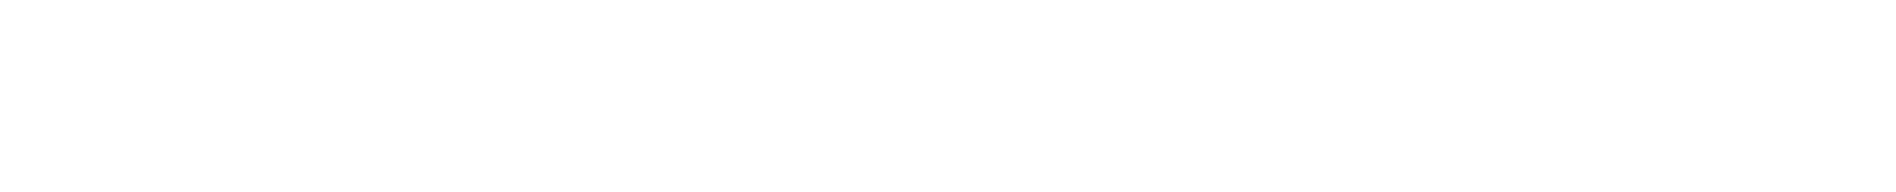

<svg xmlns="http://www.w3.org/2000/svg" viewBox="-20 -37 395 40"><path d="M25 -17Z"/></svg>

Font: AppleStorm
Style: ShdRgIta
Weight: 400
Foundry: Cannot Into Space Fonts
Version: Version 1.01